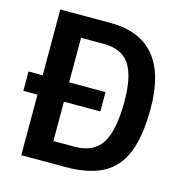

<svg xmlns="http://www.w3.org/2000/svg" viewBox="-104 -795 848 891"><g transform="rotate(15 320.0 -350.0)"><path d="M601 -364Q601 -233 569.5 -153.5Q538 -74 470 -37Q402 0 290 0H77V-291H9V-384H77V-700H318Q459 -700 530 -615.5Q601 -531 601 -364ZM475 -364Q475 -487 437 -542.5Q399 -598 314 -598H204V-384H379V-291H204V-102H306Q396 -102 435.5 -163Q475 -224 475 -364Z"/></g></svg>

Font: Sarabun SemiBold
Style: Regular
Weight: 600
Designer: Suppakit Chalermlarp | Katatrad Co.,Ltd.
Foundry: Cadson Demak Co.,Ltd.
Version: Version 1.000; ttfautohint (v1.6)